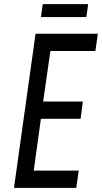

<svg xmlns="http://www.w3.org/2000/svg" viewBox="-20 -914 496 934"><path d="M188 -894 179 -831H400L409 -894ZM456 -750H153L48 0H351L363 -84H144L179 -336H372L383 -420H190L225 -666H444Z"/></svg>

Font: Mohave
Style: Italic
Weight: 400
Italic angle: -8°
Designer: Gumpita Rahayu
Foundry: Tokotype
Version: Version 2.002;PS 002.002;hotconv 1.0.88;makeotf.lib2.5.64775